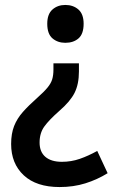

<svg xmlns="http://www.w3.org/2000/svg" viewBox="-20 -564 460 776"><path d="M299 -275Q299 -224 281.5 -189Q264 -154 220 -116Q178 -79 159 -52.5Q140 -26 140 12Q140 50 163.5 70Q187 90 230 90Q268 90 302.5 78Q337 66 373 46L415 136Q373 162 325 177Q277 192 221 192Q127 192 76 144.5Q25 97 25 18Q25 -24 37 -54.5Q49 -85 72.5 -111.5Q96 -138 131 -169Q158 -193 172 -210Q186 -227 191 -243.5Q196 -260 196 -283V-308H299ZM318 -468Q318 -427 297.5 -409Q277 -391 244 -391Q213 -391 192 -409Q171 -427 171 -468Q171 -507 192 -525.5Q213 -544 244 -544Q276 -544 297 -525.5Q318 -507 318 -468Z"/></svg>

Font: Noto Sans Sinhala SemiCondensed SemiBold
Style: Regular
Weight: 600
Width: 4
Designer: Jelle Bosma - Monotype Design Team
Foundry: Monotype Imaging Inc.
Version: Version 2.006; ttfautohint (v1.8.4.7-5d5b)